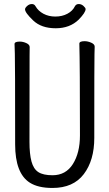

<svg xmlns="http://www.w3.org/2000/svg" viewBox="-20 -913 540 951"><path d="M240 18Q169 18 128 -8Q55 -54 55 -198Q55 -618 53.5 -648Q52 -678 52 -695Q52 -707 78 -707Q94 -707 110.5 -699.5Q127 -692 127 -680Q127 -668 126.5 -639Q126 -610 126 -210Q126 -150 136 -113Q146 -76 170 -60.5Q194 -45 240 -45Q306 -45 341 -100.5Q376 -156 376 -242Q376 -595 373 -697Q373 -709 399 -709Q415 -709 432 -701.5Q449 -694 449 -682Q449 -670 448 -645Q447 -620 447 -230Q447 -119 395 -50.5Q343 18 240 18ZM256 -773Q185 -773 144.5 -811.5Q104 -850 104 -867Q104 -874 114.5 -883.5Q125 -893 138 -893Q150 -893 156 -882Q169 -859 195 -845Q221 -831 254 -831Q288 -831 314 -845Q340 -859 351 -882Q357 -893 370 -893Q383 -893 393.5 -883.5Q404 -874 404 -868Q404 -851 370 -816Q326 -773 256 -773Z"/></svg>

Font: LXGW WenKai Mono Lite
Style: Regular
Weight: 400
Monospace: yes
Designer: LXGW / Fontworks Inc.
Foundry: LXGW / Fontworks Inc.
Version: Version 1.520; June 14, 2025